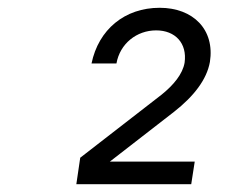

<svg xmlns="http://www.w3.org/2000/svg" viewBox="-20 -855 640 493"><path d="M176 -382H471L480 -440H262L427 -568C478 -608 511 -651 519 -696C532 -779 476 -835 390 -835C300 -835 233 -779 215 -692H279C288 -743 331 -777 381 -777C430 -777 461 -744 454 -694C449 -665 426 -637 395 -612L186 -450Z"/></svg>

Font: JetBrains Mono Light
Style: Italic
Weight: 336
Italic angle: -9°
Monospace: yes
Designer: Philipp Nurullin, Konstantin Bulenkov
Foundry: JetBrains
Version: Version 2.305